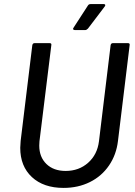

<svg xmlns="http://www.w3.org/2000/svg" viewBox="-20 -911 662 939"><path d="M79 -188Q79 -198 81 -222L138 -690Q140 -700 149 -700H223Q233 -700 231 -690L173 -220Q172 -213 172 -199Q172 -143 207 -109Q242 -75 301 -75Q366 -75 411 -115Q456 -155 464 -220L521 -690Q523 -700 532 -700H606Q616 -700 614 -690L557 -222Q549 -154 513 -101.5Q477 -49 419.5 -20.5Q362 8 291 8Q193 8 136 -45Q79 -98 79 -188ZM340 -776 410 -884Q414 -891 423 -891H488Q493 -891 494.5 -887.5Q496 -884 492 -879L410 -771Q403 -764 397 -764H346Q340 -764 338 -767.5Q336 -771 340 -776Z"/></svg>

Font: Barlow Medium
Style: Italic
Weight: 500
Italic angle: -7°
Designer: Jeremy Tribby
Foundry: Tribby Type
Version: Version 1.408